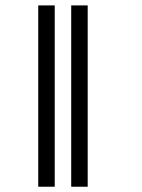

<svg xmlns="http://www.w3.org/2000/svg" viewBox="-20 -708 540 728"><path d="M125 -687.5V0H187.5V-687.5ZM250 -687.5V0H312.5V-687.5Z"/></svg>

Font: CalcUnifontExMono
Style: Regular
Weight: 500
Version: Version 15.0.06